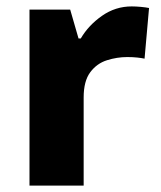

<svg xmlns="http://www.w3.org/2000/svg" viewBox="-20 -579 501 599"><path d="M391 -559Q404 -559 420 -557.5Q436 -556 445 -554L431 -396Q422 -398 408 -399.5Q394 -401 377 -401Q345 -401 313.5 -391Q282 -381 261.5 -353.5Q241 -326 241 -275V0H72V-549H199L225 -459H232Q256 -500 298 -529.5Q340 -559 391 -559Z"/></svg>

Font: Noto Sans Bengali ExtraBold
Style: Regular
Weight: 800
Designer: Jelle Bosma - Monotype Design Team
Foundry: Monotype Imaging Inc.
Version: Version 2.003; ttfautohint (v1.8.4.7-5d5b)